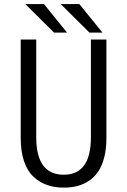

<svg xmlns="http://www.w3.org/2000/svg" viewBox="-20 -890 610 922"><path d="M472 -733.5H409.5L271.5 -870.5H361ZM302 -733.5H239.5L101.5 -870.5H191ZM286 11Q241.5 11 205.5 -1.8Q169.5 -14.5 140.5 -41.5Q111.5 -68.5 95.5 -115.5Q79.5 -162.5 79.5 -227V-700H154V-231Q154 -51 286 -51Q416.5 -51 416.5 -230V-700H491V-227Q491 -175 480.5 -134.2Q470 -93.5 451.8 -66.5Q433.5 -39.5 407.5 -22Q381.5 -4.5 351.5 3.2Q321.5 11 286 11Z"/></svg>

Font: League Mono Narrow Light
Style: Regular
Weight: 300
Width: 3
Designer: Tyler Finck
Foundry: The League of Moveable Type / Tyler Finck
Version: Version 2.210